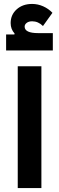

<svg xmlns="http://www.w3.org/2000/svg" viewBox="-20 -954 300 974"><path d="M70 -618H190V0H70ZM11 -779H53L54 -784Q34 -806 34 -837Q34 -879 64.5 -906.5Q95 -934 143 -934Q172 -934 199 -922Q226 -910 246 -889L198 -822Q174 -846 143 -846Q126 -846 115.5 -838Q105 -830 105 -819Q105 -786 174 -786H248V-698H11Z"/></svg>

Font: IBM Plex Sans Arabic
Style: Bold
Weight: 700
Designer: Mike Abbink, Paul van der Laan, Pieter van Rosmalen, Wael Morcos, Khajak Apelian
Foundry: Bold Monday
Version: Version 1.2